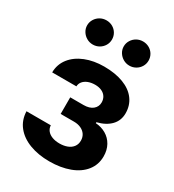

<svg xmlns="http://www.w3.org/2000/svg" viewBox="-182 -846 868 959"><g transform="rotate(30 252.0 -366.5)"><path d="M251.6 -92.5Q276.4 -92.5 296 -100.1Q315.5 -107.7 326.6 -122.5Q337.7 -137.3 337.7 -158.3Q337.7 -177.5 328.1 -192.3Q318.4 -207.1 300.8 -215.2Q283.1 -223.4 260.1 -223.4H183.3V-319.1H260.1Q293.9 -319.1 313 -334.7Q332.1 -350.3 332.1 -375.5Q332.1 -393.3 323.4 -407.1Q314.7 -420.9 298.4 -428.4Q282.1 -435.9 260.3 -435.9Q238.3 -435.9 220.7 -429.2Q203.2 -422.4 193 -410.1Q182.9 -397.7 182.5 -382H42.8Q43.4 -428.7 71.1 -464Q98.9 -499.2 146.7 -518.3Q194.4 -537.3 253.8 -537.3Q318 -537.3 365.3 -519.3Q412.6 -501.3 437.7 -467.4Q462.8 -433.6 462.8 -387.9Q462.8 -346.3 435.5 -317.7Q408.1 -289.1 358.5 -276.8V-271.3Q391.2 -269.2 417.9 -253.7Q444.7 -238.1 460.1 -210.5Q475.4 -182.9 475.4 -147Q475.4 -98.8 447.1 -63.2Q418.9 -27.5 368 -8.6Q317.2 10.3 252.2 10.3Q188.3 10.3 138.4 -8.6Q88.5 -27.4 59.5 -63.4Q30.5 -99.3 28.8 -149.7H169.1Q169.8 -132.1 180.4 -119.2Q190.9 -106.3 209.3 -99.4Q227.6 -92.5 251.6 -92.5ZM76.5 -673.3Q76.5 -692.3 86.4 -708.4Q96.3 -724.5 112.6 -733.7Q128.9 -742.9 148.5 -742.9Q168.1 -742.9 184.5 -733.7Q200.8 -724.5 210.3 -708.5Q219.7 -692.5 219.7 -673.3Q219.7 -654.5 210.3 -638.6Q200.8 -622.6 184.5 -613.1Q168.1 -603.6 148.5 -603.6Q129.1 -603.6 112.7 -613.1Q96.3 -622.6 86.4 -638.6Q76.5 -654.6 76.5 -673.3ZM287.4 -673.3Q287.4 -692.3 297.3 -708.4Q307.2 -724.5 323.5 -733.7Q339.9 -742.9 359.4 -742.9Q378.8 -742.9 395.3 -733.7Q411.8 -724.5 421.2 -708.4Q430.6 -692.3 430.6 -673.3Q430.6 -654.5 421.2 -638.6Q411.8 -622.6 395.3 -613.1Q378.8 -603.6 359.4 -603.6Q340 -603.6 323.6 -613.1Q307.2 -622.6 297.3 -638.6Q287.4 -654.6 287.4 -673.3Z"/></g></svg>

Font: Pretendard Variable
Style: Regular
Weight: 400
Designer: Base glyphs from Inter by Rasmus Andersson; Hangul glyphs from Noto Sans CJK(Source Han Sans) by Jang Soo-young and Kang
Foundry: Kil Hyung-jin
Version: Version 1.100;FEAKit 1.0